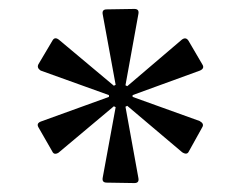

<svg xmlns="http://www.w3.org/2000/svg" viewBox="-20 -800 540 430"><path d="M66 -515Q61 -524 72 -528L224 -583V-587L71 -642Q62 -648 66 -656L98 -710Q103 -718 112 -711L235 -608L239 -610L210 -768Q208 -779 219 -779L281 -780Q292 -780 290 -769L261 -609L265 -607L387 -711Q396 -718 402 -709L433 -656Q439 -647 428 -642L277 -587V-583L427 -529Q438 -523 433 -515L403 -461Q399 -452 388 -459L265 -563L261 -561L290 -401Q292 -390 281 -390L219 -391Q208 -391 210 -402L239 -560L235 -562L111 -458Q101 -452 97 -461Z"/></svg>

Font: Gowun Dodum
Style: Regular
Weight: 400
Designer: Yanghee Ryu
Foundry: Yanghee Ryu
Version: Version 2.000